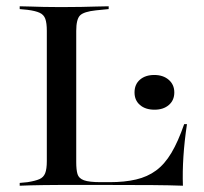

<svg xmlns="http://www.w3.org/2000/svg" viewBox="-20 -591 649 611"><path d="M166.1 -2.4Q141.1 -2.4 118.5 -2Q96 -1.6 77 -1.2Q58.1 -0.8 42.7 0V-8.9L67.7 -11.3Q92.7 -15.3 105.6 -21Q118.5 -26.6 123.8 -39.9Q129 -53.2 129 -78.2V-369.4H222.6V-75Q222.6 -50.8 226.6 -37.1Q230.6 -23.4 247.2 -17.3Q263.7 -11.3 300.8 -11.3H329Q376.6 -11.3 412.9 -19.8Q449.2 -28.2 476.6 -48.4Q504 -68.5 525.4 -104.4Q546.8 -140.3 566.1 -196H575Q566.9 -141.9 563.7 -93.1Q560.5 -44.4 562.1 0Q519.4 -1.6 464.5 -2Q409.7 -2.4 333.1 -2.4H175ZM166.1 -568.5H176.6H182.3Q212.9 -568.5 238.7 -569Q264.5 -569.4 286.7 -570.2Q308.9 -571 325.8 -571V-562.1L285.5 -558.1Q246.8 -554 234.7 -541.9Q222.6 -529.8 222.6 -492.7V-369.4H129V-492.7Q129 -517.7 124.2 -531Q119.4 -544.4 106 -550.4Q92.7 -556.5 67.7 -559.7L42.7 -562.1V-571Q58.1 -571 77 -570.2Q96 -569.4 118.5 -569Q141.1 -568.5 166.1 -568.5ZM471.8 -241.9Q442.7 -241.9 425.4 -256.9Q408.1 -271.8 408.1 -296.8Q408.1 -322.6 425.4 -337.5Q442.7 -352.4 471 -352.4Q499.2 -352.4 516.9 -337.1Q534.7 -321.8 534.7 -296.8Q534.7 -271.8 517.3 -256.9Q500 -241.9 471.8 -241.9Z"/></svg>

Font: Playfair 144pt SemiExpanded Medium
Style: Regular
Weight: 500
Width: 6
Designer: Claus Eggers Sørensen
Foundry: Claus Eggers Sørensen
Version: Version 2.203